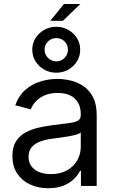

<svg xmlns="http://www.w3.org/2000/svg" viewBox="-20 -951 590 982"><path d="M227.1 11.7Q175.8 11.7 134.3 -7.3Q92.8 -26.4 68.1 -63.2Q43.5 -100.1 43.5 -153.3Q43.5 -198.2 61 -226.8Q78.6 -255.4 108.6 -272.2Q138.7 -289.1 176.3 -297.9Q213.9 -306.6 254.4 -311.5Q302.2 -317.9 333 -321.5Q363.8 -325.2 378.4 -333.7Q393.1 -342.3 393.1 -362.3V-367.7Q393.1 -401.4 379.6 -425.3Q366.2 -449.2 340.1 -462.4Q314 -475.6 275.4 -475.6Q236.8 -475.6 208.5 -463.4Q180.2 -451.2 162.6 -431.9Q145 -412.6 137.7 -391.6L58.1 -412.6Q75.2 -460.9 108.4 -490.5Q141.6 -520 184.8 -533.7Q228 -547.4 273.4 -547.4Q305.2 -547.4 340.3 -539.3Q375.5 -531.2 406 -511Q436.5 -490.7 455.6 -454.3Q474.6 -418 474.6 -361.3V0H394V-77.1H389.2Q379.4 -56.6 358.9 -36.1Q338.4 -15.6 305.7 -2Q272.9 11.7 227.1 11.7ZM240.2 -60.5Q289.6 -60.5 323.7 -80.3Q357.9 -100.1 375.5 -131.8Q393.1 -163.6 393.1 -199.7V-273.9Q387.7 -267.6 370.8 -262.7Q354 -257.8 332 -253.9Q310.1 -250 288.3 -247.1Q266.6 -244.1 251.5 -242.2Q216.3 -238.3 187.7 -228Q159.2 -217.8 142.6 -199Q126 -180.2 126 -148.9Q126 -120.6 140.6 -100.8Q155.3 -81.1 181.2 -70.8Q207 -60.5 240.2 -60.5ZM237.3 -844.7 307.1 -930.7H391.1L301.8 -844.7ZM267.6 -579.1Q233.9 -579.1 206.1 -595Q178.2 -610.8 161.6 -637.5Q145 -664.1 145 -696.8Q145 -729.5 161.6 -755.9Q178.2 -782.2 206.1 -798.1Q233.9 -814 267.6 -814Q301.8 -814 329.6 -798.1Q357.4 -782.2 373.8 -755.9Q390.1 -729.5 390.1 -696.8Q390.1 -664.1 373.8 -637.5Q357.4 -610.8 329.6 -595Q301.8 -579.1 267.6 -579.1ZM267.6 -637.2Q293 -637.2 310.3 -654.8Q327.6 -672.4 327.6 -696.8Q327.6 -721.7 310.3 -739Q293 -756.3 267.6 -756.3Q243.2 -756.3 225.6 -739Q208 -721.7 208 -696.8Q208 -672.4 225.6 -654.8Q243.2 -637.2 267.6 -637.2Z"/></svg>

Font: V-Inter
Style: Regular-375
Weight: 375
Designer: Rasmus Andersson
Foundry: rsms
Version: Version 4.000;git-4146feb